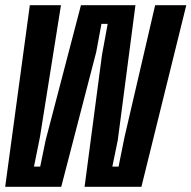

<svg xmlns="http://www.w3.org/2000/svg" viewBox="-40 -720 738 740"><path d="M505 0H286L353 -508L375 -628H351L331 -520L196 0H-20L75 -700H195L114 -192L91 -78H115L136 -180L272 -700H482L414 -180L393 -78H417L440 -192L558 -700H678Z"/></svg>

Font: Space Mono
Style: Bold Italic
Weight: 700
Italic angle: -12°
Monospace: yes
Designer: Colophon Foundry / Benjamin Critton
Foundry: Colophon Foundry
Version: Version 1.000;PS 1.000;hotconv 1.0.81;makeotf.lib2.5.63406